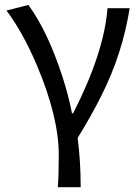

<svg xmlns="http://www.w3.org/2000/svg" viewBox="-20 -577 579 796"><path d="M219.7 199.2Q223.6 149.4 223.6 65.4Q223.6 -91.8 132.8 -306.6Q74.2 -444.3 6.8 -533.2L97.7 -556.6Q178.7 -445.3 239.3 -257.8Q264.6 -179.7 278.3 -107.4H283.2Q411.1 -357.4 425.8 -543H517.6Q487.3 -352.5 400.4 -180.7Q361.3 -101.6 301.8 -4.9Q314.5 89.8 314.5 199.2Z"/></svg>

Font: Taipei Sans TC Beta
Style: Regular
Weight: 400
Designer: JT Foundry
Foundry: JT Foundry
Version: Version 1.000